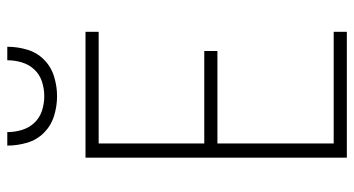

<svg xmlns="http://www.w3.org/2000/svg" viewBox="-248 -748 995 540"><g transform="rotate(-90 250.0 -477.5)"><path d="M77 0V-735H431V-698H117V-401H377V-364H117V-37H431V0ZM250 -815Q222 -815 194.5 -823.5Q167 -832 147 -852Q127 -872 119 -899.5Q111 -927 111 -955H149Q149 -934 155 -914Q161 -894 175 -879Q189 -864 209 -857.5Q229 -851 250 -851Q271 -851 291 -857.5Q311 -864 325 -879Q339 -894 345 -914Q351 -934 351 -955H389Q389 -927 381 -899.5Q373 -872 353 -852Q333 -832 305.5 -823.5Q278 -815 250 -815Z"/></g></svg>

Font: Iosevka Term Curly Extralight
Style: Regular
Weight: 200
Designer: Belleve Invis
Foundry: Belleve Invis
Version: Version 32.3.0